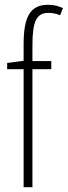

<svg xmlns="http://www.w3.org/2000/svg" viewBox="-20 -785 284 805"><path d="M195 -495V-529H116V-593C116 -694 132 -731 183 -731C199 -731 216 -728 232 -721L244 -751C227 -759 207 -765 182 -765C104 -765 79 -711 79 -598V-530L10 -521V-495H79V0H116V-495Z"/></svg>

Font: Noto Sans Armenian ExtraCondensed ExtraLight
Style: Regular
Weight: 200
Width: 2
Designer: Monotype Design Team
Foundry: Monotype Imaging Inc.
Version: Version 2.008